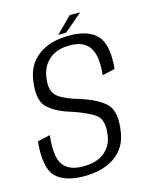

<svg xmlns="http://www.w3.org/2000/svg" viewBox="-106 -754 658 829"><g transform="rotate(-15 223.0 -340.0)"><path d="M167 4Q253.5 4 306.5 -34Q359.5 -72 369 -141.5Q382 -228 348.8 -262.5Q315.5 -297 238 -322Q173 -340 141.2 -364.2Q109.5 -388.5 119.5 -451Q126 -499 160 -528.5Q194 -558 253.5 -558Q315 -558 340.5 -519Q366 -480 356.5 -396.5L413 -409Q423.5 -514 385.8 -556.8Q348 -599.5 260.5 -599.5Q175 -599.5 122.8 -560.8Q70.5 -522 61 -452Q48.5 -368.5 81.2 -334.5Q114 -300.5 185.5 -279Q255.5 -256 288 -231.8Q320.5 -207.5 310 -139.5Q304 -95 270 -66.5Q236 -38 173.5 -38Q111.5 -38 85 -73.8Q58.5 -109.5 69 -206L12.5 -193Q1.5 -76.5 41 -36.2Q80.5 4 167 4ZM216.5 -614.5H251L333 -684H286Z"/></g></svg>

Font: Anybody SemiCondensed Light
Style: Italic
Weight: 300
Width: 4
Italic angle: -10°
Version: Version 1.113;gftools[0.9.25]